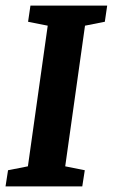

<svg xmlns="http://www.w3.org/2000/svg" viewBox="-25 -668 404 688"><path d="M-5.2 0 3.8 -58 75 -72 146 -576 75.6 -590 84.1 -648H359.1L350.6 -590L279.6 -576L208.7 -72L278.8 -58L269.8 0Z"/></svg>

Font: Faustina Light
Style: Italic
Weight: 300
Italic angle: -8°
Designer: Alfonso Garcia
Foundry: http://www.omnibus-type.com
Version: Version 1.200